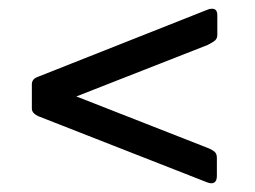

<svg xmlns="http://www.w3.org/2000/svg" viewBox="-20 -576 584 440"><path d="M477 -173Q477 -156 464 -156Q461 -156 455 -158L67 -310Q53 -317 53 -327V-383Q53 -395 67 -400L456 -554Q460 -556 466 -556Q478 -556 478 -541V-496Q478 -488 473 -483.5Q468 -479 456 -473L155 -355L456 -237Q468 -232 472.5 -227.5Q477 -223 477 -214Z"/></svg>

Font: Libre Franklin
Style: Regular
Weight: 400
Designer: Pablo Impallari, Rodrigo Fuenzalida
Foundry: Impallari Type
Version: Version 1.001; ttfautohint (v1.4.1)